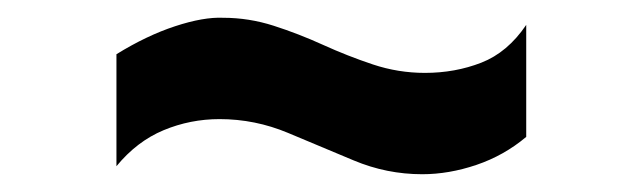

<svg xmlns="http://www.w3.org/2000/svg" viewBox="-20 -465 723 216"><path d="M111 -404Q145 -425 177 -435.5Q209 -446 231 -445Q260 -445 288 -436Q316 -427 343.5 -414.5Q371 -402 399.5 -392.5Q428 -383 458 -383Q492 -383 521.5 -394.5Q551 -406 572 -437V-311Q547 -290 516 -279.5Q485 -269 455 -269Q415 -269 378 -284.5Q341 -300 304 -315.5Q267 -331 227 -331Q194 -331 164 -318.5Q134 -306 111 -278Z"/></svg>

Font: 42dot Sans ExtraBold
Style: Regular
Weight: 800
Designer: 42dot
Version: Version 1.000